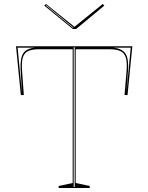

<svg xmlns="http://www.w3.org/2000/svg" viewBox="-20 -939 741 959"><path d="M273 0V-10L343 -25V-693H175Q143 -693 123 -685Q103 -677 95 -654.5Q87 -632 90 -589L99 -464H84L60 -708H641L617 -464H602L612 -583Q616 -629 608 -652.5Q600 -676 580 -684.5Q560 -693 526 -693H358V-25L428 -10V0ZM90 -471 83 -589Q80 -648 96 -672.5Q112 -697 155 -701H68ZM348 -5H353V-703H348ZM611 -471 633 -701H546Q591 -696 607.5 -670Q624 -644 619 -582ZM493 -919 501 -911 360 -794H344L201 -911L210 -919L352 -805ZM209 -911 344 -800H348L347 -801L211 -913Z"/></svg>

Font: Kalnia Glaze Thin
Style: Regular
Weight: 100
Designer: Frida Medrano
Foundry: Frida Medrano
Version: Version 1.110